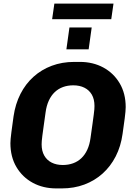

<svg xmlns="http://www.w3.org/2000/svg" viewBox="-20 -1040 748 1070"><path d="M293.5 10Q220.5 10 162.8 -21.2Q105 -52.5 71.5 -109.2Q38 -166 38 -242Q38 -261.5 43.5 -303.5Q49 -345.5 55.5 -391.5Q65.5 -460.5 94 -516.5Q122.5 -572.5 166.8 -612.2Q211 -652 268.5 -673.5Q326 -695 394 -695H425Q498 -695 555.8 -663.8Q613.5 -632.5 647 -575.8Q680.5 -519 680.5 -443Q680.5 -423 675.2 -381.5Q670 -340 663 -293.5Q653.5 -224.5 624.8 -168.5Q596 -112.5 551.8 -72.8Q507.5 -33 450 -11.5Q392.5 10 324.5 10ZM330 -120.5Q361 -120.5 387.2 -130Q413.5 -139.5 433.5 -158.5Q453.5 -177.5 466.5 -205.8Q479.5 -234 484.5 -271.5Q491.5 -320.5 495.8 -351.8Q500 -383 502.5 -401.5Q505 -420 505.8 -430.8Q506.5 -441.5 506.5 -449.5Q506.5 -487 491.8 -512.5Q477 -538 450.5 -551.2Q424 -564.5 388.5 -564.5Q357.5 -564.5 331.2 -555Q305 -545.5 285 -526.5Q265 -507.5 252 -479.2Q239 -451 234 -413.5Q227 -364.5 222.8 -333.2Q218.5 -302 216 -283.5Q213.5 -265 212.8 -254.2Q212 -243.5 212 -235.5Q212 -198.5 226.8 -172.8Q241.5 -147 268 -133.8Q294.5 -120.5 330 -120.5ZM270.5 -933 283 -1020H612.5L600 -933ZM350 -765 367 -887H491L474 -765Z"/></svg>

Font: Chivo Medium
Style: Italic
Weight: 500
Italic angle: -8.05°
Designer: Hector Gatti
Foundry: Omnibus-Type
Version: Version 2.002